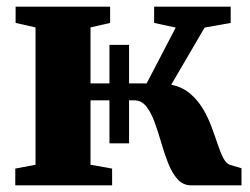

<svg xmlns="http://www.w3.org/2000/svg" viewBox="-20 -558 754 578"><path d="M26 0V-50.5L87 -62V-475.5L27 -489V-538H311.5V-489L252.5 -475.5V-307H421.5L509 -475L444 -489V-538H674.5V-489L596 -475L495.5 -303Q529 -296 552 -276.5Q575 -257 590.5 -231Q606 -205 616.5 -177Q627 -149 635.2 -124Q643.5 -99 652.2 -82.2Q661 -65.5 673 -61.5L707 -51.5V0H556Q531 0 514.5 -18.5Q498 -37 486.5 -66Q475 -95 465.5 -128Q456 -161 445.5 -190Q435 -219 420.5 -237.5Q406 -256 384 -256H252.5V-62L317.5 -50.5V0ZM309.5 -126.5V-423H368.5V-126.5Z"/></svg>

Font: Merriweather 60pt Black
Style: Regular
Weight: 900
Version: Version 2.100